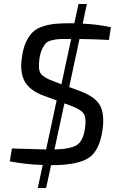

<svg xmlns="http://www.w3.org/2000/svg" viewBox="-20 -819 604 966"><path d="M538 -682 528 -618Q475 -621 380 -623L328 -381L382 -361Q458 -333 482.5 -289.5Q507 -246 496 -167Q481 -59 424.5 -23.5Q368 12 239 12H237L212 127H170L195 11Q117 9 29 -7L40 -72Q193 -67 212 -67L265 -314L201 -337Q130 -363 104.5 -409Q79 -455 90 -529Q96 -575 110.5 -606.5Q125 -638 144.5 -657Q164 -676 195 -686Q226 -696 257 -699Q288 -702 334 -702H354L375 -799H417L396 -700Q469 -697 538 -682ZM338 -623H331Q297 -623 281 -622.5Q265 -622 243 -617Q221 -612 211 -601.5Q201 -591 191.5 -571Q182 -551 178 -520Q171 -469 185 -449Q199 -429 247 -411L289 -395ZM304 -299 254 -67Q335 -69 367 -89.5Q399 -110 408 -176Q415 -227 401 -247.5Q387 -268 339 -286Z"/></svg>

Font: Exo 2.0
Style: Italic
Weight: 400
Italic angle: -8°
Designer: Natanael Gama
Version: Version 1.001;PS 001.001;hotconv 1.0.70;makeotf.lib2.5.58329